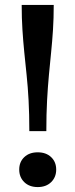

<svg xmlns="http://www.w3.org/2000/svg" viewBox="-20 -751 306 779"><path d="M198 -731H68Q68 -677 71 -630.5Q74 -584 78.5 -539Q83 -494 88 -446.5Q93 -399 96 -343.5Q99 -288 99 -219H168Q168 -288 171 -343.5Q174 -399 178.5 -447Q183 -495 187.5 -539.5Q192 -584 195 -630.5Q198 -677 198 -731ZM133 8Q99 8 78.5 -12Q58 -32 58 -63Q58 -94 78.5 -113.5Q99 -133 133 -133Q167 -133 187.5 -113.5Q208 -94 208 -63Q208 -32 187.5 -12Q167 8 133 8Z"/></svg>

Font: Roboto Serif 28pt Condensed Medium
Style: Regular
Weight: 500
Width: 3
Designer: Greg Gazdowicz
Foundry: Commercial Type
Version: Version 1.008